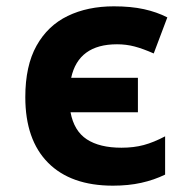

<svg xmlns="http://www.w3.org/2000/svg" viewBox="-20 -577 603 607"><path d="M337 10Q204 10 132 -62.5Q60 -135 60 -270Q60 -369 95.5 -432.5Q131 -496 194 -526.5Q257 -557 340 -557Q394 -557 435 -548Q476 -539 509 -522L466 -408Q432 -423 405.5 -430Q379 -437 350 -437Q228 -437 205 -331H416V-222H203Q214 -163 254.5 -136.5Q295 -110 364 -110Q403 -110 434.5 -118.5Q466 -127 502 -146V-25Q467 -8 426.5 1Q386 10 337 10Z"/></svg>

Font: Noto Sans Mono SemiCondensed
Style: Bold
Weight: 700
Width: 4
Designer: Monotype Design Team
Foundry: Monotype Imaging Inc.
Version: Version 2.014